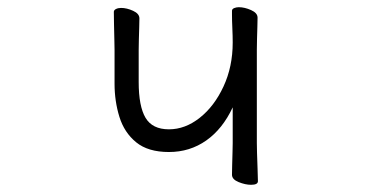

<svg xmlns="http://www.w3.org/2000/svg" viewBox="-20 -503 1040 533"><path d="M626 -205Q598 -145 552.5 -113Q507 -81 449 -81Q391 -81 358 -108Q325 -135 311.5 -178.5Q298 -222 298 -271V-364Q298 -370 297.5 -391Q297 -412 296.5 -435.5Q296 -459 296 -470Q296 -475 302 -478Q308 -481 316 -481Q332 -481 349.5 -473Q367 -465 367 -452Q367 -444 366.5 -427.5Q366 -411 365.5 -393.5Q365 -376 365 -364V-275Q365 -208 384 -176Q403 -144 449 -144Q494 -144 534.5 -176Q575 -208 600.5 -263Q626 -318 626 -385Q626 -403 625 -424.5Q624 -446 624 -463V-473Q624 -478 630 -480.5Q636 -483 643 -483Q659 -483 677 -475Q695 -467 695 -454Q695 -446 694.5 -429.5Q694 -413 693.5 -395Q693 -377 693 -365V-106Q693 -100 693.5 -79Q694 -58 695 -35Q696 -12 696 0Q696 10 677 10Q661 10 642.5 2.5Q624 -5 624 -18Q624 -26 624.5 -44.5Q625 -63 625.5 -81Q626 -99 626 -106Z"/></svg>

Font: Klee One SemiBold
Style: Regular
Weight: 600
Designer: Fontworks Inc.
Foundry: Fontworks Inc.
Version: Version 1.00;January 12, 2022;FontCreator 13.0.0.2683 64-bit